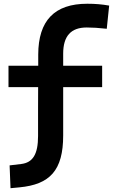

<svg xmlns="http://www.w3.org/2000/svg" viewBox="-20 -762 626 1015"><path d="M35.6 232.9 82 228.5C244.1 213.4 314 138.7 314 -45.9V-301.3H520V-414.6H314V-478.5C314 -571.3 355 -616.7 438.5 -616.7C469.2 -616.7 501 -614.7 544.4 -609.9L557.1 -732.4C518.1 -739.3 483.4 -742.2 441.4 -742.2C268.1 -742.2 182.6 -653.3 182.1 -473.6V-414.6H24.9V-301.3H181.6L181.2 -187.5V-43C181.2 53.2 153.8 97.7 91.8 105L30.8 112.3Z"/></svg>

Font: CaskaydiaCove Nerd Font
Style: Bold
Weight: 700
Designer: Aaron Bell
Foundry: Saja Typeworks
Version: Version 2111.1;Nerd Fonts 2.3.0